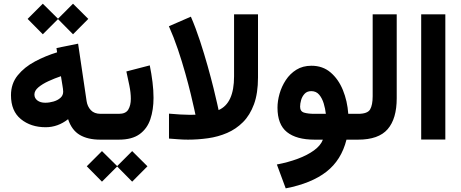

<svg xmlns="http://www.w3.org/2000/svg" viewBox="-20 -763 2519 1049"><path d="M213.9 -742.7 296.9 -660.6 378.9 -742.7 462.4 -659.7 378.9 -575.7 296.9 -658.7 213.9 -575.7 130.9 -659.7ZM527.8 0Q459.5 0 415.5 -26.1Q371.6 -52.2 352.1 -111.8Q295.9 -67.9 229.5 -67.9Q148.4 -67.9 94.2 -112.1Q40 -156.2 40 -242.7Q40 -306.2 76.7 -351.3Q113.3 -396.5 171.1 -427.2Q229 -458 292 -477.1L288.6 -500.5L406.7 -524.4L453.1 -210.9Q457.5 -181.2 476.3 -161.1Q495.1 -141.1 529.8 -141.1H544.9V0ZM325.2 -262.2Q325.2 -269 324 -277.6Q322.8 -286.1 321.3 -295.4L313 -346.7Q278.3 -335 244.9 -319.6Q211.4 -304.2 189.7 -285.9Q168 -267.6 168 -246.6Q168 -226.6 184.3 -214.1Q200.7 -201.7 227.1 -201.7Q249.5 -201.7 272.2 -208.3Q294.9 -214.8 310.1 -228.3Q325.2 -241.7 325.2 -262.2Z M629.4 0H524.4V-141.1H629.9Q667 -141.1 680.9 -164.3Q694.8 -187.5 694.8 -223.1Q694.8 -256.3 686.8 -295.7Q678.7 -335 670.4 -372.6L798.3 -405.8Q807.6 -359.9 813.2 -314.7Q818.8 -269.5 818.8 -228.5Q818.8 -163.6 801.5 -111.8Q784.2 -60.1 742.7 -30Q701.2 0 629.4 0ZM537.1 62.5 620.1 144.5 702.1 62.5 785.6 145.5 702.1 229.5 620.1 146.5 537.1 229.5 454.1 145.5Z M1007.3 0Q981 0 955.3 -2Q929.7 -3.9 903.3 -5.9V-142.1Q933.6 -139.2 964.1 -137.5Q994.6 -135.7 1017.1 -135.7Q1025.9 -135.7 1033.7 -136Q1041.5 -136.2 1047.9 -136.2Q1047.9 -136.2 1041.3 -167Q1034.7 -197.8 1022.2 -249.3Q1009.8 -300.8 991.9 -364.3Q974.1 -427.7 951.7 -494.1Q929.2 -560.5 902.8 -619.6L1022.9 -671.9Q1049.8 -609.4 1072.8 -539.3Q1095.7 -469.2 1114.5 -402.3Q1133.3 -335.4 1146.7 -281Q1160.2 -226.6 1167.2 -194.1Q1174.3 -161.6 1174.3 -161.6Q1258.8 -198.2 1258.8 -345.7V-684.6H1389.6V-339.8Q1389.6 -253.4 1367.7 -193.6Q1345.7 -133.8 1307.6 -95.7Q1269.5 -57.6 1220.7 -36.6Q1171.9 -15.6 1116.9 -7.8Q1062 0 1007.3 0Z M1681.6 -403.8Q1743.2 -403.8 1786.1 -367.2Q1829.1 -330.6 1853.5 -270.8Q1877.9 -210.9 1882.8 -141.1H1919.4V0H1873Q1845.2 111.3 1763.7 175Q1682.1 238.8 1541 266.1L1492.7 135.7Q1554.2 124 1606.7 104.5Q1659.2 85 1695.6 58.6Q1731.9 32.2 1744.1 0H1698.2Q1599.6 0 1547.9 -41.3Q1496.1 -82.5 1496.1 -174.8Q1496.1 -210.9 1507.3 -250.7Q1518.6 -290.5 1541.5 -325.4Q1564.5 -360.4 1599.4 -382.1Q1634.3 -403.8 1681.6 -403.8ZM1697.8 -141.1H1760.3Q1757.3 -168.5 1748.8 -197.3Q1740.2 -226.1 1723.9 -245.6Q1707.5 -265.1 1680.7 -265.1Q1657.7 -265.1 1644.3 -250.7Q1630.9 -236.3 1625.2 -216.6Q1619.6 -196.8 1619.6 -180.2Q1619.6 -154.3 1641.4 -147.7Q1663.1 -141.1 1697.8 -141.1Z M1899.9 -141.1H1937Q1987.8 -141.1 2002 -165Q2016.1 -189 2016.1 -237.8V-684.6H2147.5V-226.1Q2147.5 -114.3 2097.9 -57.1Q2048.3 0 1936.5 0H1899.9Z M2413.1 -684.6V-0.5H2281.2V-684.6Z"/></svg>

Font: Vazirmatn UI FD ExtraBold
Style: Regular
Weight: 800
Designer: Saber Rastikerdar
Foundry: Saber Rastikerdar
Version: Version 33.003